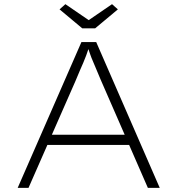

<svg xmlns="http://www.w3.org/2000/svg" viewBox="-20 -902 851 922"><path d="M65 0 371 -700H442L747 0H690L464 -518Q449 -553 440.5 -574Q432 -595 425.5 -609.5Q419 -624 413 -641.5Q407 -659 397 -688H412Q401 -655 394 -636Q387 -617 380 -601Q373 -585 364.5 -565.5Q356 -546 342 -512L117 0ZM187 -206 207 -255H606L620 -206ZM375 -766 266 -857 294 -882 421 -795H391L518 -882L546 -857L437 -766Z"/></svg>

Font: Lexend Giga ExtraLight
Style: Regular
Weight: 250
Version: Version 1.007